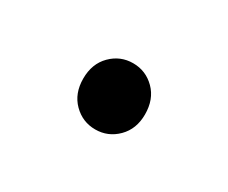

<svg xmlns="http://www.w3.org/2000/svg" viewBox="-38 -179 326 274"><g transform="rotate(30 125.0 -41.5)"><path d="M125 13Q104 13 89 -2Q74 -17 74 -41.5Q74 -66 89 -81Q104 -96 125 -96Q146 -96 161 -81Q176 -66 176 -41Q176 -17 161 -2Q146 13 125 13Z"/></g></svg>

Font: GenSekiGothic TW L
Style: Regular
Weight: 300
Version: Version 1.501;PS 1;hotconv 16.6.51;makeotf.lib2.5.65220